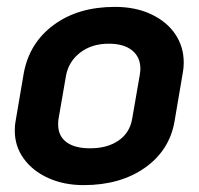

<svg xmlns="http://www.w3.org/2000/svg" viewBox="-20 -529 577 558"><path d="M23 -149Q23 -166 25 -175L49 -316Q65 -404 136 -456.5Q207 -509 314 -509Q374 -509 419.5 -487.5Q465 -466 489.5 -429.5Q514 -393 514 -347Q514 -331 511 -316L487 -175Q472 -91 400.5 -41Q329 9 223 9Q166 9 120.5 -11.5Q75 -32 49 -68Q23 -104 23 -149ZM364 -183 386 -310Q388 -322 388 -329Q388 -363 364 -382.5Q340 -402 296 -402Q247 -402 213.5 -376.5Q180 -351 172 -310L150 -183Q149 -177 149 -167Q149 -134 173 -116Q197 -98 242 -98Q292 -98 324.5 -120.5Q357 -143 364 -183Z"/></svg>

Font: K2D
Style: Bold Italic
Weight: 700
Italic angle: -10°
Designer: Katatrad Aksorn Co.,Ltd.
Foundry: Cadson Demak Co.,Ltd.
Version: Version 1.000; ttfautohint (v1.6)